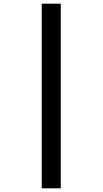

<svg xmlns="http://www.w3.org/2000/svg" viewBox="-20 -780 556 1040"><path d="M206 240V-760H309V240Z"/></svg>

Font: Noto Sans UI
Style: Bold
Weight: 700
Designer: Monotype Design Team
Foundry: Monotype Imaging Inc.
Version: Version 1.901